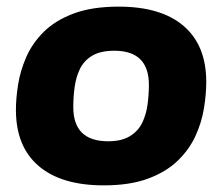

<svg xmlns="http://www.w3.org/2000/svg" viewBox="-20 -551 670 579"><path d="M293 8Q165 8 96.5 -50.5Q28 -109 28 -220Q28 -254 34.5 -295.5Q41 -337 59 -378.5Q77 -420 111.5 -454.5Q146 -489 201.5 -510Q257 -531 338 -531Q466 -531 534 -472.5Q602 -414 602 -304Q602 -267 595 -224Q588 -181 569 -140Q550 -99 515 -65.5Q480 -32 425.5 -12Q371 8 293 8ZM306 -125Q347 -125 372 -140.5Q397 -156 409 -181Q421 -206 425 -236Q429 -266 429 -295Q429 -398 325 -398Q283 -398 258 -383Q233 -368 221 -343Q209 -318 205 -288Q201 -258 201 -228Q201 -125 306 -125Z"/></svg>

Font: Asap Semi Expanded Semi Expanded ExtraBold
Style: Italic
Weight: 800
Width: 6
Italic angle: -6°
Designer: Pablo Cosgaya
Foundry: Omnibus-Type
Version: Version 3.001; ttfautohint (v1.8.4.7-5d5b)